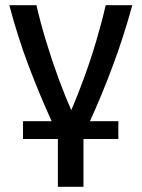

<svg xmlns="http://www.w3.org/2000/svg" viewBox="-20 -538 548 743"><path d="M204 185V0H69V-69H180Q135 -167 92 -280Q49 -393 16 -518H121Q136 -452 158.5 -378Q181 -304 206.5 -234.5Q232 -165 256 -112Q279 -165 304.5 -234.5Q330 -304 352 -378Q374 -452 389 -518H492Q458 -394 415.5 -280.5Q373 -167 328 -69H438V0H303V185Z"/></svg>

Font: Ubuntu Sans Medium
Style: Regular
Weight: 500
Designer: Dalton Maag Ltd
Foundry: Dalton Maag Ltd
Version: Version 1.006; ttfautohint (v1.8.4.7-5d5b)